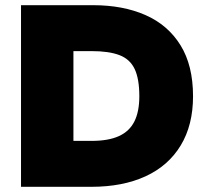

<svg xmlns="http://www.w3.org/2000/svg" viewBox="-20 -720 802 740"><path d="M61 0V-700H339Q454 -700 540.5 -662Q627 -624 675.5 -546Q724 -468 724 -349Q724 -238 676.5 -159.5Q629 -81 541 -40.5Q453 0 332 0ZM263 -177H333Q398 -177 438.5 -195.5Q479 -214 498 -252Q517 -290 517 -349Q517 -416 499 -454Q481 -492 440.5 -507.5Q400 -523 333 -523H263Z"/></svg>

Font: REM ExtraBold
Style: Regular
Weight: 800
Designer: Octavio Pardo
Foundry: Ashler Design
Version: Version 1.005;gftools[0.9.28]